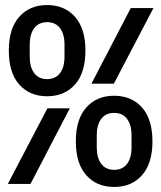

<svg xmlns="http://www.w3.org/2000/svg" viewBox="-20 -730 640 762"><path d="M167 -348Q98 -348 56.5 -394.5Q15 -441 15 -529Q15 -617 56.5 -663.5Q98 -710 167 -710Q236 -710 277.5 -663.5Q319 -617 319 -529Q319 -441 277.5 -394.5Q236 -348 167 -348ZM167 -416Q200 -416 218 -439.5Q236 -463 236 -505V-553Q236 -595 218 -618.5Q200 -642 167 -642Q134 -642 116 -618.5Q98 -595 98 -553V-505Q98 -463 116 -439.5Q134 -416 167 -416ZM499 -698H589L432 -398H343ZM168 -300H257L101 0H11ZM433 12Q364 12 322.5 -34.5Q281 -81 281 -169Q281 -257 322.5 -303.5Q364 -350 433 -350Q502 -350 543.5 -303.5Q585 -257 585 -169Q585 -81 543.5 -34.5Q502 12 433 12ZM433 -56Q466 -56 484 -79.5Q502 -103 502 -145V-193Q502 -235 484 -258.5Q466 -282 433 -282Q400 -282 382 -258.5Q364 -235 364 -193V-145Q364 -103 382 -79.5Q400 -56 433 -56Z"/></svg>

Font: IBM Plex Mono Medium
Style: Regular
Weight: 500
Monospace: yes
Designer: Mike Abbink, Paul van der Laan, Pieter van Rosmalen
Foundry: Bold Monday
Version: Version 2.3